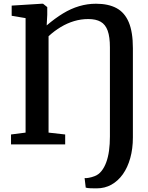

<svg xmlns="http://www.w3.org/2000/svg" viewBox="-20 -773 791 1028"><path d="M439 231.5 433 180.5Q440.5 181.5 455.2 179Q470 176.5 487 170Q508 162 523.2 143Q538.5 124 548.8 96.2Q559 68.5 563.8 33.5Q568.5 -1.5 568.5 -42V-519.5Q568.5 -575.5 556.5 -608.8Q544.5 -642 519 -656.5Q493.5 -671 453 -671Q413.5 -671 376.8 -660Q340 -649 305.8 -628.5Q271.5 -608 240 -579V-63L329 -53V0H39V-53L117 -63V-676L42.5 -688.5V-743L203 -753H210.5L233 -735V-694L230 -637Q274.5 -675 317.2 -701Q360 -727 404 -740Q448 -753 494 -753Q560 -753 603.8 -729.5Q647.5 -706 669.5 -653.8Q691.5 -601.5 691.5 -515V-37.5Q691.5 23 677.5 73.2Q663.5 123.5 637.8 159.8Q612 196 576.5 215.8Q541 235.5 497.5 235.5Q481 235.5 464.8 235Q448.5 234.5 439 231.5Z"/></svg>

Font: Merriweather 20pt SemiBold
Style: Regular
Weight: 600
Version: Version 2.100